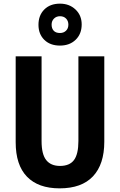

<svg xmlns="http://www.w3.org/2000/svg" viewBox="-20 -1023 658 1053"><path d="M552 -246Q552 -122 490 -56Q428 10 307 10Q190 10 128 -54Q66 -118 66 -243V-714H208V-249Q208 -177 233.5 -145Q259 -113 309 -113Q362 -113 386 -145.5Q410 -178 410 -250V-714H552ZM309 -773Q255 -773 223 -804.5Q191 -836 191 -887Q191 -939 223 -971Q255 -1003 309 -1003Q360 -1003 394 -971Q428 -939 428 -889Q428 -837 395 -805Q362 -773 309 -773ZM309 -842Q329 -842 342 -854.5Q355 -867 355 -888Q355 -908 342.5 -921Q330 -934 309 -934Q289 -934 276 -921Q263 -908 263 -888Q263 -867 274.5 -854.5Q286 -842 309 -842Z"/></svg>

Font: Noto Sans Myanmar UI Condensed
Style: Bold
Weight: 700
Width: 3
Designer: Monotype Design Team
Foundry: Monotype Imaging Inc.
Version: Version 2.103; ttfautohint (v1.8.4.7-5d5b)